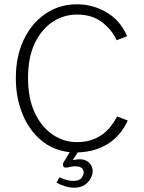

<svg xmlns="http://www.w3.org/2000/svg" viewBox="-20 -700 672 897"><path d="M325 177Q306 177 283.5 170Q261 163 244 153L258 128Q279 138 293.5 141.5Q308 145 323 145Q351 145 361 131Q371 117 371 107Q371 93 362 85Q353 77 330 77Q319 77 307.5 80Q296 83 288 83Q277 83 274.5 74Q272 65 279 55L306 11Q230 3 173.5 -43.5Q117 -90 85.5 -166Q54 -242 54 -336Q54 -436 90.5 -513.5Q127 -591 192 -635.5Q257 -680 340 -680Q413 -680 477.5 -642.5Q542 -605 574 -531L525 -512Q503 -561 456.5 -596.5Q410 -632 339 -632Q279 -632 227 -598.5Q175 -565 143 -499Q111 -433 111 -336Q111 -239 143 -172Q175 -105 227 -70.5Q279 -36 339 -36Q388 -36 424.5 -52.5Q461 -69 486 -96.5Q511 -124 527 -156L577 -137Q543 -64 482.5 -27Q422 10 343 12L320 48Q330 46 338.5 45Q347 44 351 44Q372 44 385.5 52Q399 60 406 72.5Q413 85 413 99Q413 114 404 132.5Q395 151 375.5 164Q356 177 325 177Z"/></svg>

Font: Atkinson Hyperlegible Mono ExtraLight
Style: Regular
Weight: 200
Monospace: yes
Designer: Elliott Scott, Megan Eiswerth, Linus Boman, Theodore Petrosky, Letters from Sweden
Foundry: Applied Design Works, Letters from Sweden
Version: Version 2.001